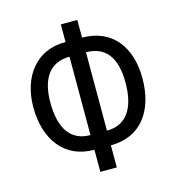

<svg xmlns="http://www.w3.org/2000/svg" viewBox="-109 -818 853 923"><g transform="rotate(-15 318.0 -357.0)"><path d="M359 -724H277V-636C128 -638 46 -521 46 -373C46 -211 130 -99 277 -100V10H359V-100C510 -100 589 -212 589 -373C589 -525 511 -636 359 -636ZM277 -563V-173C182 -173 131 -241 131 -373C131 -495 180 -563 277 -563ZM359 -563C456 -563 505 -499 505 -373C505 -243 454 -173 359 -173Z"/></g></svg>

Font: Noto Sans UI Condensed
Style: Regular
Weight: 400
Width: 3
Designer: Monotype Design Team
Foundry: Monotype Imaging Inc.
Version: Version 1.901